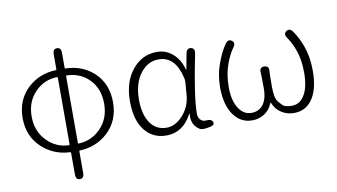

<svg xmlns="http://www.w3.org/2000/svg" viewBox="-84 -884 2248 1280"><g transform="rotate(-10 1039.5 -244.0)"><path d="M362 199Q334 199 334 163V16Q334 11 329 11Q220 7 141 -65Q56 -143 56 -267.5Q56 -392 141 -470Q220 -541 329 -544Q334 -544 334 -549V-651Q334 -687 362 -687Q390 -687 390 -651V-549Q390 -544 395 -544Q507 -542 585 -471Q668 -394 668 -268Q668 -142 583 -64Q504 7 395 11Q390 11 390 16V163Q390 199 362 199ZM329 -36Q334 -36 334 -41V-492Q334 -497 329 -497Q243 -495 182 -434Q117 -369 117 -267.5Q117 -166 182 -101Q243 -39 329 -36ZM390 -41Q390 -36 395 -36Q481 -39 543 -101Q608 -166 608 -268.5Q608 -371 547 -433Q486 -495 395 -497Q390 -497 390 -492Z M981 13Q890 13 835 -56Q780 -125 780 -254Q780 -388 850 -470Q916 -547 1013 -547Q1070 -547 1114 -512Q1165 -471 1185 -396Q1186 -391 1187 -396L1207 -503Q1214 -538 1242 -533Q1270 -527 1263 -492Q1205 -207 1205 -95Q1205 -69 1220.5 -53Q1236 -37 1260 -40Q1293 -44 1302 -23Q1311 -1 1280 6L1269 8Q1249 13 1228 13Q1203 13 1179 -16Q1152 -48 1158 -99Q1159 -104 1157 -104Q1155 -104 1151 -96Q1091 13 981 13ZM991 -38Q1051 -38 1101.5 -94Q1152 -150 1159 -226L1166 -316Q1167 -331 1163 -346Q1128 -496 1016 -496Q944 -496 895 -434Q841 -366 841 -254Q841 -154 880.5 -96Q920 -38 991 -38Z M1562 13Q1486 13 1439 -50Q1388 -118 1388 -242Q1388 -329 1419 -409Q1443 -474 1475 -520Q1496 -550 1519 -533Q1543 -516 1521 -487Q1493 -448 1471 -389Q1445 -319 1445 -232Q1445 -140 1480 -87Q1513 -37 1565 -37Q1612 -37 1640 -69Q1674 -107 1674 -185.5Q1674 -264 1672 -290Q1668 -327 1702 -327Q1735 -327 1731 -290Q1729 -264 1729 -185.5Q1729 -107 1751 -81Q1763 -68 1775 -55Q1791 -37 1838 -37Q1892 -37 1923 -87Q1957 -140 1957 -242Q1957 -328 1934 -392Q1914 -448 1886 -488Q1865 -518 1889 -534Q1913 -550 1933 -521Q1966 -474 1989 -411Q2016 -336 2016 -244Q2016 -117 1968 -50Q1923 13 1845 13Q1798 13 1762 -10Q1723 -35 1707 -74Q1704 -82 1702 -82Q1700 -82 1697 -75Q1682 -35 1645 -11Q1608 13 1562 13Z"/></g></svg>

Font: Resource Han Rounded CN Light
Style: Regular
Weight: 300
Designer: Cyano Hao (round all glyphs); Ryoko NISHIZUKA 西塚涼子 (kana, bopomofo & ideographs); Paul D. Hunt (Latin, Greek & Cyrillic)
Foundry: Cyano Hao
Version: 0.990